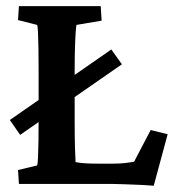

<svg xmlns="http://www.w3.org/2000/svg" viewBox="-20 -593 562 619"><path d="M475.6 5.9Q454.1 3.9 428.7 2.9Q403.3 2 380.4 1Q357.4 0 341.8 0H41L38.1 -44.9L99.6 -59.6Q101.6 -64.5 102.5 -85Q103.5 -105.5 104 -137.7Q104.5 -169.9 104.5 -208V-364.3Q104.5 -404.3 104 -436Q103.5 -467.8 102.5 -488.3Q101.6 -508.8 99.6 -512.7L38.1 -528.3L41 -573.2H304.7L307.6 -526.4L226.6 -512.7Q225.6 -509.8 224.1 -490.7Q222.7 -471.7 221.7 -439.5Q220.7 -407.2 220.7 -364.3V-208Q220.7 -153.3 221.7 -117.7Q222.7 -82 223.6 -70.3Q239.3 -67.4 256.3 -66.4Q273.4 -65.4 297.9 -65.4H343.8Q367.2 -65.4 383.3 -67.4Q399.4 -69.3 412.1 -71.3L465.8 -173.8L520.5 -160.2ZM44.9 -158.2 11.7 -206.1 338.9 -433.6 373 -385.7Z"/></svg>

Font: Crimson Pro SemiBold
Style: Regular
Weight: 600
Designer: Jacques Le Bailly
Foundry: Baron von Fonthausen
Version: Version 1.003